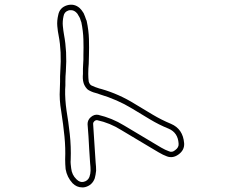

<svg xmlns="http://www.w3.org/2000/svg" viewBox="-20 -767 1040 831"><path d="M335 44Q312 44 294 26Q270 0 264 -35Q263 -46 262.5 -56.5Q262 -67 262 -77Q264 -126 259 -176.5Q254 -227 245 -285Q236 -336 239 -381Q239 -389 239.5 -397.5Q240 -406 240 -414Q240 -425 240 -436.5Q240 -448 241 -459Q247 -545 234 -612Q230 -631 228 -654Q226 -677 232 -702Q238 -734 270 -744Q301 -753 325 -732Q329 -728 333.5 -722.5Q338 -717 342 -710Q349 -694 352 -684L355 -677Q364 -635 365 -597.5Q366 -560 365 -527Q365 -518 364.5 -509Q364 -500 364 -490Q363 -480 362.5 -470Q362 -460 362 -449V-446Q362 -438 362.5 -429.5Q363 -421 364 -414Q368 -401 376 -397Q384 -393 392.5 -390Q401 -387 410 -384L418 -382Q495 -360 564 -317Q602 -294 640.5 -271Q679 -248 720 -231Q772 -209 777 -147Q779 -117 752 -98Q728 -81 703 -90Q686 -96 666 -108L634 -127Q602 -146 569.5 -165.5Q537 -185 505 -204Q456 -235 400 -247Q393 -247 388 -242Q383 -237 383 -232Q385 -205 386.5 -178Q388 -151 390 -124L394 -63Q395 -55 395.5 -46Q396 -37 396 -28Q394 -9 390 5Q379 35 348 43Q344 44 341 44Q338 44 335 44ZM287 -723Q285 -723 282 -723Q279 -723 277 -722Q258 -716 255 -697Q250 -675 252 -654.5Q254 -634 257 -617Q264 -580 266 -541Q268 -502 265 -458Q264 -447 263.5 -436Q263 -425 263 -414Q263 -405 263 -396.5Q263 -388 262 -380Q261 -337 268 -288Q276 -241 282 -186.5Q288 -132 286 -76Q285 -66 286 -57Q287 -48 288 -39Q291 -10 311 9Q326 24 342 20Q360 16 367 -1Q372 -16 372 -28Q372 -36 371.5 -44.5Q371 -53 370 -61L366 -122Q365 -149 363 -176Q361 -203 359 -230Q359 -248 373 -260Q388 -273 405 -270Q465 -256 517 -224Q549 -205 581.5 -185.5Q614 -166 646 -147L678 -128Q695 -118 712 -112Q725 -106 738 -117Q755 -129 753 -146Q750 -193 710 -210Q668 -227 629 -250.5Q590 -274 552 -297Q488 -336 411 -359L403 -362Q394 -364 384 -367.5Q374 -371 365 -376Q356 -381 350 -390.5Q344 -400 342 -407Q339 -417 338.5 -427Q338 -437 339 -447V-450Q339 -460 339 -470.5Q339 -481 340 -491Q341 -500 341 -509.5Q341 -519 341 -528Q342 -560 341 -596Q340 -632 332 -671L330 -676Q329 -681 326.5 -687Q324 -693 320 -699Q316 -708 309 -714Q299 -723 287 -723Z"/></svg>

Font: Shizuru
Style: Regular
Weight: 400
Version: Version 1.000